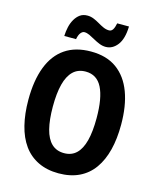

<svg xmlns="http://www.w3.org/2000/svg" viewBox="-134 -1016 922 1119"><g transform="rotate(15 327.0 -456.5)"><path d="M607 -358Q607 -273 590 -205.5Q573 -138 538.5 -89.5Q504 -41 451 -15.5Q398 10 327 10Q257 10 203.5 -16Q150 -42 115.5 -90Q81 -138 64 -206.5Q47 -275 47 -359Q47 -476 78.5 -558Q110 -640 172.5 -682.5Q235 -725 328 -725Q423 -725 484.5 -680Q546 -635 576.5 -553Q607 -471 607 -358ZM195 -358Q195 -278 209 -223Q223 -168 252.5 -140Q282 -112 328 -112Q373 -112 402 -140Q431 -168 445 -222.5Q459 -277 459 -358Q459 -479 427.5 -541.5Q396 -604 328 -604Q282 -604 252.5 -575.5Q223 -547 209 -492.5Q195 -438 195 -358ZM153 -772Q154 -800 160 -826.5Q166 -853 178.5 -874.5Q191 -896 209 -909Q227 -922 254 -922Q273 -922 291.5 -914.5Q310 -907 327.5 -896.5Q345 -886 362 -878.5Q379 -871 396 -871Q410 -871 418.5 -884Q427 -897 432 -923H503Q501 -848 472 -810.5Q443 -773 402 -773Q383 -773 364 -780.5Q345 -788 326.5 -798.5Q308 -809 292 -816.5Q276 -824 261 -824Q250 -824 239.5 -811.5Q229 -799 224 -772Z"/></g></svg>

Font: Noto Sans Condensed
Style: Regular
Weight: 400
Width: 3
Version: Version 2.013